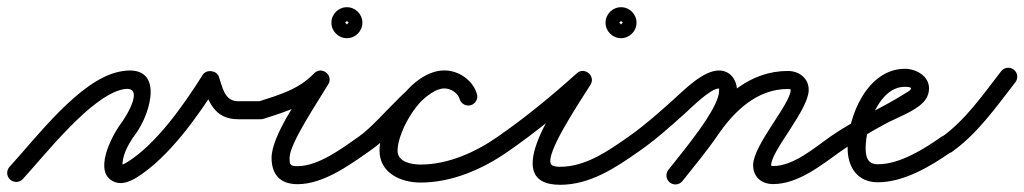

<svg xmlns="http://www.w3.org/2000/svg" viewBox="-36 -477 2844 533"><path d="M27.5 19.9C27.5 19.9 27.5 19.9 27.5 19.9C93.1 -52.1 216.3 -209.1 303.5 -228.6C370.3 -243.5 314.8 -154.1 299 -133C274.2 -99.9 219.3 4.8 283.1 28.5C303.8 36.3 326.8 26.1 344.2 15.2C432.8 -40.1 514 -154.9 569.2 -242.7C574.2 -250.7 561.4 -256.4 548.2 -257.9C535 -259.4 521.3 -256.7 524.4 -247.8C542.3 -196.1 558.5 -146 625 -146C646 -146 667 -146 688 -146C701.8 -146 713 -157.2 713 -171C713 -184.8 701.8 -196 688 -196C688 -196 688 -196 688 -196C667 -196 646 -196 625 -196C586.7 -196 581.6 -235.4 571.6 -264.2C568.5 -273.1 559.8 -278.4 550.7 -279.4C541.5 -280.5 531.9 -277.3 526.8 -269.3C475.9 -188.4 399.4 -78.2 317.8 -27.2C312.1 -23.7 306.3 -20.5 299.7 -18.9C299.4 -18.9 299 -18.8 298.7 -18.8C300.1 -17 304.7 -12.5 304.5 -14.9C304.2 -18.7 303.7 -21.1 304.1 -25.2C306.8 -52.6 322.8 -81.4 339 -103C384.5 -163.6 424.2 -306.8 292.5 -277.4C184.1 -253.2 66.9 -97.5 -9.5 -13.9C-18.8 -3.7 -18.1 12.2 -7.9 21.5C2.3 30.8 18.2 30.1 27.5 19.9Z M695.6 -147.2C695.6 -147.2 695.6 -147.2 695.6 -147.2C763.2 -168.6 822.7 -187.3 872 -238.7C882.3 -249.3 876.1 -263.2 865.6 -271.2C855 -279.2 840 -281.4 832.5 -268.7C798 -210.6 717.9 -100.8 717.9 -39C717.9 7.6 741.9 34.3 790 34.3C860.8 34.3 932.6 -17.5 988.3 -56.5C999.6 -64.4 1002.4 -80 994.5 -91.3C986.6 -102.6 971 -105.4 959.7 -97.5C959.7 -97.5 959.7 -97.5 959.7 -97.5C914 -65.5 848.2 -15.7 790 -15.7C769.4 -15.7 767.9 -19.6 767.9 -39C767.9 -79.2 848.4 -197.5 875.5 -243.3C883 -256 878.2 -268.8 869 -275.8C859.8 -282.8 846.2 -284 836 -273.3C793.2 -228.8 739.2 -213.5 680.4 -194.8C667.3 -190.7 660 -176.6 664.2 -163.4C668.3 -150.3 682.4 -143 695.6 -147.2ZM920 -414C920 -410.7 930.3 -421 927 -421C923.7 -421 934 -410.7 934 -414C934 -417.3 923.7 -407 927 -407C930.3 -407 920 -417.3 920 -414ZM884 -414C884 -390.3 903.3 -371 927 -371C950.7 -371 970 -390.3 970 -414C970 -437.7 950.7 -457 927 -457C903.3 -457 884 -437.7 884 -414Z M988.3 -56.5C988.3 -56.5 988.3 -56.5 988.3 -56.5C1014.2 -74.6 1038.2 -95.1 1060.8 -117.1C1093 -148.7 1149.6 -231.5 1197.7 -231.5C1215.2 -231.5 1235 -219.2 1240 -202C1243.9 -188.7 1257.8 -181.1 1271 -185C1284.3 -188.9 1291.9 -202.8 1288 -216C1288 -216 1288 -216 1288 -216C1276.7 -254.5 1237.4 -281.5 1197.7 -281.5C1117.8 -281.5 1027.5 -144.8 959.7 -97.5C948.4 -89.6 945.6 -74 953.5 -62.7C961.4 -51.4 977 -48.6 988.3 -56.5ZM1288 -216C1288 -216 1288 -216 1288 -216C1276.7 -254.5 1237.4 -281.5 1197.7 -281.5C1105.2 -281.5 1017.6 -141.9 1017.6 -58.7C1017.6 3.6 1077.1 29.8 1131.6 29.8C1218.5 29.8 1304.2 -7.4 1374.3 -56.5C1385.6 -64.4 1388.4 -80 1380.5 -91.3C1372.6 -102.6 1357 -105.4 1345.7 -97.5C1345.7 -97.5 1345.7 -97.5 1345.7 -97.5C1284.1 -54.4 1208 -20.2 1131.6 -20.2C1107.2 -20.2 1067.6 -26.8 1067.6 -58.7C1067.6 -113.6 1134.9 -231.5 1197.7 -231.5C1215.3 -231.5 1235 -219.2 1240 -202C1243.9 -188.7 1257.8 -181.1 1271 -185C1284.3 -188.9 1291.9 -202.8 1288 -216Z M1374.2 -56.4C1374.2 -56.4 1374.2 -56.4 1374.2 -56.4C1452.2 -110.3 1528.4 -173 1598.7 -236.4C1609.4 -246 1603.6 -260 1593.3 -268.6C1583 -277.1 1568.2 -280.3 1560.7 -268.1C1519.8 -201.6 1343.5 36 1519 36C1601.7 36 1672.2 -10.7 1737.4 -56.6C1748.7 -64.5 1751.4 -80.1 1743.4 -91.4C1735.5 -102.7 1719.9 -105.4 1708.6 -97.4C1652.9 -58.3 1589.9 -14 1519 -14C1513 -14 1499.6 -14.3 1494.8 -19.7C1472.3 -45.3 1576.3 -198.1 1603.3 -241.9C1610.8 -254.1 1606.6 -266.8 1597.9 -274C1589.1 -281.3 1575.9 -283.1 1565.3 -273.6C1496.5 -211.6 1422 -150.2 1345.8 -97.6C1334.4 -89.7 1331.6 -74.2 1339.4 -62.8C1347.3 -51.4 1362.8 -48.6 1374.2 -56.4ZM1681 -414C1681 -410.7 1691.3 -421 1688 -421C1684.7 -421 1695 -410.7 1695 -414C1695 -417.3 1684.7 -407 1688 -407C1691.3 -407 1681 -417.3 1681 -414ZM1645 -414C1645 -390.3 1664.3 -371 1688 -371C1711.7 -371 1731 -390.3 1731 -414C1731 -437.7 1711.7 -457 1688 -457C1664.3 -457 1645 -437.7 1645 -414Z M1702.4 -62.8C1710.3 -51.4 1725.9 -48.6 1737.2 -56.4C1781.8 -87.3 1822.2 -123.5 1862.6 -159.4C1880.2 -175.1 1935.2 -231.3 1959.7 -231.3C1960.5 -231.3 1960.1 -229.1 1960.1 -224.4C1960.1 -174.3 1853.9 -49.9 1819.3 -5.3C1810.8 5.6 1812.8 21.3 1823.7 29.7C1834.6 38.2 1850.3 36.2 1858.7 25.3C1858.7 25.3 1858.7 25.3 1858.7 25.3C1903 -31.5 2010.1 -154.7 2010.1 -224.4C2010.1 -254.2 1992 -281.3 1959.7 -281.3C1914.6 -281.3 1860.9 -224.8 1829.4 -196.8C1790.5 -162.2 1751.6 -127.2 1708.8 -97.6C1697.4 -89.7 1694.6 -74.1 1702.4 -62.8ZM1858.5 25.6C1858.5 25.6 1858.5 25.6 1858.5 25.6C1891.9 -16.3 1926.4 -57.7 1956.6 -101.9C2002.3 -168.6 2065.3 -230 2151.2 -230C2154.2 -230 2159 -229.8 2159 -227.5C2159 -188.8 2054.7 -74.4 2054.7 -18.6C2054.7 14.3 2077.9 34 2110 34C2179.7 34 2243.1 -18 2297.5 -56.6C2308.7 -64.6 2311.4 -80.2 2303.4 -91.5C2295.4 -102.7 2279.8 -105.4 2268.5 -97.4C2268.5 -97.4 2268.5 -97.4 2268.5 -97.4C2224 -65.8 2166.4 -16 2110 -16C2105 -16 2104.7 -17.8 2104.7 -18.6C2104.7 -58.5 2209 -172.1 2209 -227.5C2209 -260.2 2182 -280 2151.2 -280C2047.8 -280 1970.8 -211.2 1915.4 -130.1C1885.8 -86.9 1852.1 -46.5 1819.5 -5.6C1810.8 5.2 1812.6 20.9 1823.4 29.5C1834.2 38.2 1849.9 36.4 1858.5 25.6Z M2297.3 -56.5C2297.3 -56.5 2297.3 -56.5 2297.3 -56.5C2337.3 -84.4 2378.8 -110.3 2421.8 -133.3C2454.1 -150.6 2500.6 -166.3 2526.4 -192.3C2537.1 -203.2 2543 -216.7 2543 -232C2543 -266.4 2506.6 -286 2476 -286C2372.2 -286 2317 -154.3 2317 -66C2317 -13.3 2343.8 29 2401 29C2473.8 29 2549 -16.2 2606.4 -56.6C2617.7 -64.5 2620.4 -80.1 2612.4 -91.4C2604.5 -102.7 2588.9 -105.4 2577.6 -97.4C2529.6 -63.7 2462.4 -21 2401 -21C2372.6 -21 2367 -41.1 2367 -66C2367 -124.4 2403.6 -236 2476 -236C2488.6 -236 2493 -233.9 2493 -232C2493 -227.2 2486.6 -223.8 2483.2 -221.7C2413.7 -177 2338.5 -146.2 2268.7 -97.5C2257.4 -89.6 2254.6 -74 2262.5 -62.7C2270.4 -51.4 2286 -48.6 2297.3 -56.5Z M2571.6 -61.2C2579.6 -49.9 2595.2 -47.3 2606.5 -55.3C2678.1 -106.2 2729.4 -180.1 2782.7 -248.7C2791.2 -259.6 2789.2 -275.3 2778.3 -283.7C2767.4 -292.2 2751.7 -290.2 2743.3 -279.3C2693.1 -214.8 2644.8 -143.9 2577.5 -96C2566.3 -88 2563.6 -72.4 2571.6 -61.2Z"/></svg>

Font: FRB American Cursive Guidelines Arrows Semibold
Style: Italic
Weight: 600
Italic angle: -25°
Version: Version 2.0;Modular Font Editor K font №1